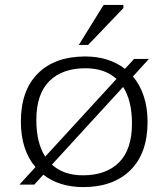

<svg xmlns="http://www.w3.org/2000/svg" viewBox="-20 -752 686 782"><path d="M59 0 124.5 -71.5Q95.5 -105 80.2 -151.8Q65 -198.5 65 -256.5Q65 -384 134.5 -453Q204 -522 326.5 -522Q424 -522 489 -471.5L526 -512H586.5L521.5 -440.5Q550 -407 565.5 -360.2Q581 -313.5 581 -255.5Q581 -128 511.2 -59Q441.5 10 319 10Q221.5 10 156.5 -40.5L119.5 0ZM128 -263Q128 -170.5 164 -114L454.5 -430.5Q407 -474 328 -474Q233.5 -474 180.8 -421.5Q128 -369 128 -263ZM317.5 -38Q412 -38 464.8 -90.5Q517.5 -143 517.5 -249Q517.5 -341.5 481.5 -398L191.5 -81.5Q239 -38 317.5 -38ZM301 -569 402 -732H482.5V-719L339 -569Z"/></svg>

Font: Newsreader Caption Light
Style: Regular
Weight: 300
Designer: Hugues Gentile
Foundry: Production Type
Version: Version 1.001